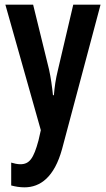

<svg xmlns="http://www.w3.org/2000/svg" viewBox="-20 -563 455 823"><path d="M3 -543 155 -5 145 39C124 117 106 141 67 141C55 141 41 138 28 134V232C47 237 65 240 85 240C153 240 213 196 246 76L411 -543H294L229 -266C218 -222 214 -190 211 -155H207C203 -193 198 -230 190 -266L122 -543Z"/></svg>

Font: Noto Sans Gurmukhi UI ExtraCondensed SemiBold
Style: Regular
Weight: 600
Width: 2
Designer: Jelle Bosma - Monotype Design Team
Foundry: Monotype Imaging Inc.
Version: Version 2.004